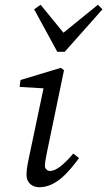

<svg xmlns="http://www.w3.org/2000/svg" viewBox="-20 -771 449 804"><path d="M91 -38C91 -4 117 13 144 13C215 13 266 -49 311 -109L287 -128C246 -80 214 -55 190 -55C179 -55 168 -63 168 -77C168 -89 172 -110 177 -135L248 -477L235 -487L66 -436L62 -407L182 -400L165 -414L101 -110C92 -69 91 -52 91 -38ZM150 -751 123 -732 220 -554H251L409 -732L390 -751L220 -613H263L150 -751Z"/></svg>

Font: Source Serif Variable
Style: Italic
Weight: 389
Italic angle: -12°
Designer: Frank Grießhammer
Foundry: Adobe Systems Incorporated
Version: Version 3.001;hotconv 1.0.111;makeotfexe 2.5.65597